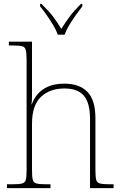

<svg xmlns="http://www.w3.org/2000/svg" viewBox="-20 -976 635 996"><path d="M16 0V-20H41Q78 -20 94 -24Q110 -28 114 -43.5Q118 -59 118 -94V-662Q118 -699 114 -715.5Q110 -732 95.5 -736Q81 -740 51 -740H26V-760H146V-482Q146 -469 145.5 -456.5Q145 -444 143 -435H145Q154 -461 173.5 -485.5Q193 -510 227.5 -526Q262 -542 314 -542Q392 -542 433.5 -499.5Q475 -457 475 -362V-94Q475 -59 479 -43.5Q483 -28 499.5 -24Q516 -20 552 -20H569V0H447V-360Q447 -441 415.5 -479Q384 -517 314 -517Q238 -517 192 -473Q146 -429 146 -334V-94Q146 -59 150 -43.5Q154 -28 170.5 -24Q187 -20 223 -20H242V0ZM280 -796Q272 -819 256 -845.5Q240 -872 222 -898Q204 -924 188 -943V-956H195Q233 -919 254.5 -891Q276 -863 298 -826Q321 -863 342 -891Q363 -919 400 -956H407V-943Q392 -924 373.5 -898Q355 -872 339 -845.5Q323 -819 315 -796Z"/></svg>

Font: Noto Serif Thin
Style: Regular
Weight: 100
Designer: Monotype Design Team
Foundry: Monotype Imaging Inc.
Version: Version 2.015